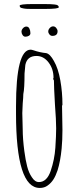

<svg xmlns="http://www.w3.org/2000/svg" viewBox="-20 -908 386 947"><path d="M59 -349V-384Q59 -663 131 -663Q136 -663 145 -660Q177 -649 208 -646Q227 -642 246 -607Q267 -571 277.5 -512Q288 -453 288 -391L286 -386Q286 -353 287 -327L288 -267Q288 -216 284 -175Q278 -113 264 -68Q255 -41 243.5 -23Q232 -5 215 7Q199 19 176 19Q59 19 59 -349ZM230 -65Q249 -121 253 -179Q257 -239 257 -275Q257 -315 251 -393Q246 -480 246 -511L242 -519L244 -524Q244 -568 219.5 -600Q195 -632 160 -632Q114 -632 105 -588Q103 -573 101 -545Q101 -471 95 -444Q95 -429 92 -397L90 -350Q90 -328 91 -311L92 -271Q92 -224 100 -163Q106 -118 114 -87Q122 -56 137 -34Q152 -10 172 -10Q211 -10 230 -65ZM218 -753Q218 -762 225.5 -770Q233 -778 242 -778Q251 -778 257.5 -770Q264 -762 264 -754Q264 -731 238 -731Q230 -731 224 -738Q218 -745 218 -753ZM86 -752Q86 -761 93.5 -769Q101 -777 110 -777Q120 -777 125 -767Q130 -757 130 -744Q130 -736 122.5 -731.5Q115 -727 105 -727Q97 -727 91.5 -735Q86 -743 86 -752ZM98 -866Q83 -868 79 -873Q77 -877 77 -880Q77 -888 141 -888H197Q232 -888 248 -886Q260 -885 265 -881.5Q270 -878 270 -872Q268 -864 206 -864H149H130Q105 -864 98 -866Z"/></svg>

Font: Amatic SC
Style: Regular
Weight: 400
Designer: Multiple Designers
Foundry: Vernon Adams
Version: Version 2.505